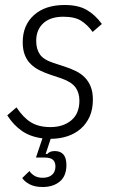

<svg xmlns="http://www.w3.org/2000/svg" viewBox="-20 -544 459 769"><path d="M151 205Q119 205 98.5 194Q78 183 69 169L98 141Q105 152 118 160Q131 168 151 168Q175 168 188.5 156Q202 144 202 123Q202 105 192 96Q182 87 158 87H124L150 10Q102 4 68 -19.5Q34 -43 9 -82L46 -114Q73 -73 104 -54Q135 -35 182 -35Q233 -35 265.5 -62Q298 -89 298 -141Q298 -173 282 -194.5Q266 -216 226 -230L184 -244Q160 -252 139.5 -262Q119 -272 103.5 -287Q88 -302 79.5 -323.5Q71 -345 71 -375Q71 -443 116 -483.5Q161 -524 239 -524Q293 -524 327 -504.5Q361 -485 388 -448L351 -416Q333 -442 307 -459.5Q281 -477 234 -477Q182 -477 153.5 -451Q125 -425 125 -380Q125 -348 139.5 -326.5Q154 -305 194 -292L237 -278Q262 -270 283.5 -259.5Q305 -249 320 -233.5Q335 -218 343.5 -196.5Q352 -175 352 -145Q352 -106 339 -77Q326 -48 303 -28Q280 -8 249 2Q218 12 183 12L163 72L169 73Q179 61 199 61Q246 61 246 117Q246 161 219.5 183Q193 205 151 205Z"/></svg>

Font: IBM Plex Sans Cond Light
Style: Italic
Weight: 300
Width: 3
Italic angle: -11°
Designer: Mike Abbink, Paul van der Laan, Pieter van Rosmalen
Foundry: Bold Monday
Version: Version 1.3